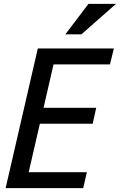

<svg xmlns="http://www.w3.org/2000/svg" viewBox="-20 -970 618 990"><path d="M9 0 175 -720H275L109 0ZM61 0 80 -82H428L409 0ZM138 -332 156 -414H476L458 -332ZM208 -638 227 -720H567L547 -638ZM400 -793H317L436 -950H578Z"/></svg>

Font: Instrument Sans SemiCondensed Medium
Style: Italic
Weight: 500
Width: 4
Italic angle: -13°
Designer: Rodrigo Fuenzalida
Foundry: fragTYPE
Version: Version 1.000;gftools[0.9.28]